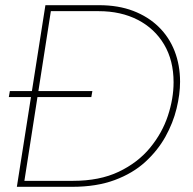

<svg xmlns="http://www.w3.org/2000/svg" viewBox="-20 -720 743 740"><path d="M118 -346 122 -369H336L332 -346ZM14 -346 18 -369H109L105 -346ZM45 0 155 -700H362Q436 -700 493.5 -678Q551 -656 591.5 -616.5Q632 -577 653 -523Q674 -469 674 -405Q674 -357 660.5 -301.5Q647 -246 617.5 -193Q588 -140 540 -96Q492 -52 422 -26Q352 0 258 0ZM74 -23H261Q364 -23 437.5 -58Q511 -93 558 -150Q605 -207 627 -273.5Q649 -340 649 -403Q649 -487 612.5 -548.5Q576 -610 511 -643.5Q446 -677 360 -677H176Z"/></svg>

Font: MuseoModerno Thin Thin
Style: Italic
Weight: 250
Italic angle: -9°
Version: Version 1.003